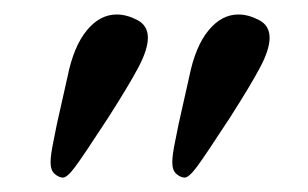

<svg xmlns="http://www.w3.org/2000/svg" viewBox="-20 -582 425 265"><path d="M309.1 -562Q322.8 -562 337.4 -554.4Q352.1 -546.9 352.1 -529.8Q352.1 -513.7 338.9 -488.8Q325.7 -463.9 296.9 -418.9Q263.2 -367.2 252 -352.1Q240.7 -336.9 234.9 -336.9Q229.5 -336.9 223.6 -341.8Q217.8 -346.7 217.8 -357.9Q217.8 -363.3 218.8 -370.4Q219.7 -377.4 222.2 -389.2L226.6 -411.1L233.4 -441.4L241.2 -476.1Q249.5 -517.6 267.6 -539.8Q285.6 -562 309.1 -562ZM141.1 -562Q154.8 -562 169.4 -554.4Q184.1 -546.9 184.1 -529.8Q184.1 -513.7 170.9 -488.8Q157.7 -463.9 128.9 -418.9Q95.2 -367.2 84 -352.1Q72.8 -336.9 66.9 -336.9Q61.5 -336.9 55.7 -341.8Q49.8 -346.7 49.8 -357.9Q49.8 -363.3 50.8 -370.4Q51.8 -377.4 54.2 -389.2L58.6 -411.1L65.4 -441.4L73.2 -476.1Q81.5 -517.6 99.6 -539.8Q117.7 -562 141.1 -562Z"/></svg>

Font: Linux Libertine G
Style: Regular
Weight: 400
Designer: Philipp H. Poll
Foundry: Philipp H. Poll
Version: Version 4.7.5